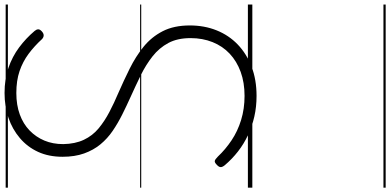

<svg xmlns="http://www.w3.org/2000/svg" viewBox="-466 -690 1755 864"><g transform="rotate(-90 412.0 -257.5)"><path d="M413 19Q364 19 320 9Q276 -1 236.5 -19.5Q197 -38 163 -64.5Q129 -91 101 -124Q92 -135 92.5 -143Q93 -151 103 -160Q113 -170 120 -169Q127 -168 140 -155Q172 -121 213 -93.5Q254 -66 304.5 -50.5Q355 -35 413 -35Q473 -35 521 -52.5Q569 -70 603 -102Q637 -134 655 -179Q673 -224 673 -278Q673 -337 651 -378Q629 -419 591 -449Q553 -479 506 -502Q459 -525 408 -548Q368 -566 329 -585.5Q290 -605 255.5 -628.5Q221 -652 195 -683.5Q169 -715 154 -757Q139 -799 139 -854Q139 -916 161 -964Q183 -1012 223 -1046Q263 -1080 314.5 -1097.5Q366 -1115 426 -1115Q489 -1115 539.5 -1097.5Q590 -1080 631 -1049.5Q672 -1019 705 -980Q712 -972 712.5 -964Q713 -956 703 -947Q694 -939 685.5 -939Q677 -939 669 -946Q637 -981 602 -1007Q567 -1033 524.5 -1047.5Q482 -1062 426 -1062Q372 -1062 329.5 -1046.5Q287 -1031 257.5 -1002.5Q228 -974 212 -936Q196 -898 196 -851Q197 -797 215.5 -758Q234 -719 266.5 -692Q299 -665 340 -643.5Q381 -622 426 -603Q481 -579 535.5 -552Q590 -525 634 -489.5Q678 -454 704 -403.5Q730 -353 730 -281Q730 -216 708 -161Q686 -106 644.5 -66Q603 -26 544.5 -3.5Q486 19 413 19ZM0 590H824V600H0ZM0 -20H824V0H0ZM0 -505H824V-500H0ZM0 -1110H824V-1100H0Z"/></g></svg>

Font: Playwrite FR Moderne Guides
Style: Regular
Weight: 400
Designer: Veronika Burian, José Scaglione
Foundry: TypeTogether
Version: Version 1.003